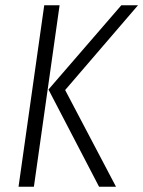

<svg xmlns="http://www.w3.org/2000/svg" viewBox="-20 -705 541 725"><path d="M50 0 147 -685H205L108 0ZM354 0 163 -367 438 -685H501L226 -365L418 0Z"/></svg>

Font: Fira Sans Extra Condensed Light
Style: Italic
Weight: 300
Width: 3
Italic angle: -8°
Designer: Carrois Corporate & Edenspiekermann AG
Foundry: Carrois Corporate GbR & Edenspiekermann AG
Version: Version 4.203